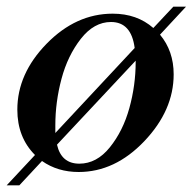

<svg xmlns="http://www.w3.org/2000/svg" viewBox="-24 -503 578 576"><path d="M34 53H-4L81 -38Q28 -91 28 -174Q28 -282 116 -372Q204 -462 314 -462Q387 -462 436 -419L496 -483H534L456 -399Q497 -350 497 -280Q497 -172 409 -79.5Q321 13 212 13Q149 13 102 -20ZM142 -127V-104L380 -359Q370 -437 309 -437Q258 -437 218.5 -386.5Q179 -336 160.5 -266.5Q142 -197 142 -127ZM214 -12Q266 -12 305.5 -61Q345 -110 364 -178.5Q383 -247 383 -317V-321L147 -69Q160 -12 214 -12Z"/></svg>

Font: Libre Bodoni
Style: Italic
Weight: 400
Italic angle: -13°
Designer: Pablo Impallari, Rodrigo Fuenzalida
Foundry: Pablo Impallari, Rodrigo Fuenzalida
Version: Version 1.001